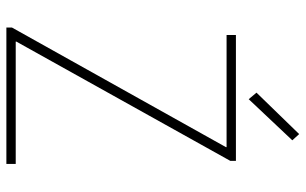

<svg xmlns="http://www.w3.org/2000/svg" viewBox="-198 -760 958 602"><g transform="rotate(90 281.0 -459.0)"><path d="M66.4 0V-17.6L441.4 -688.5V-690.4H89.8V-719.7H484.4V-702.1L110.4 -31.2V-29.3H494.1V0ZM291 -759.8 270.5 -784.2 400.4 -918 419.9 -896.5Z"/></g></svg>

Font: Reddit Mono ExtraLight
Style: Regular
Weight: 250
Monospace: yes
Designer: Stephen Hutchings
Foundry: Reddit
Version: Version 1.014